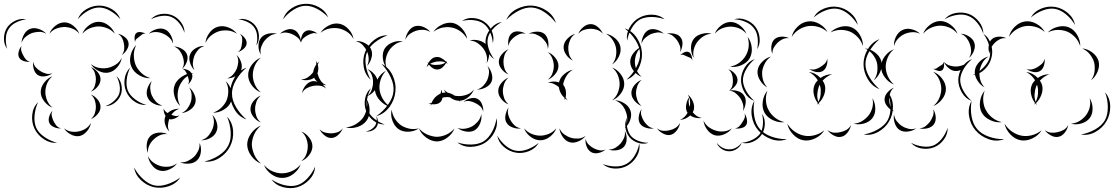

<svg xmlns="http://www.w3.org/2000/svg" viewBox="-82 -680 5773 995"><path d="M321 -580Q333 -613 365 -632Q397 -651 432 -651Q467 -651 498.5 -632Q530 -613 542 -580Q520 -606 490 -623.5Q460 -641 432 -641Q404 -641 374 -624Q344 -607 321 -580ZM-45 -427Q-62 -450 -61.5 -481Q-61 -512 -46 -536Q-30 -560 -2 -573Q26 -586 54 -580Q25 -576 0 -563Q-25 -550 -37 -530Q-50 -511 -51.5 -482.5Q-53 -454 -45 -427ZM345 -505Q354 -530 378.5 -548.5Q403 -567 429 -567Q456 -567 480 -548.5Q504 -530 513 -505Q496 -525 473 -534Q450 -543 429 -543Q408 -543 385 -534Q362 -525 345 -505ZM174 -505Q182 -528 204.5 -546Q227 -564 252 -564Q276 -564 298.5 -546Q321 -528 329 -505Q314 -524 292.5 -532Q271 -540 252 -540Q232 -540 210.5 -532Q189 -524 174 -505ZM30 -458Q30 -479 42.5 -501.5Q55 -524 76 -531Q96 -538 120 -529.5Q144 -521 158 -505Q139 -516 119.5 -515Q100 -514 84 -509Q68 -503 52.5 -490.5Q37 -478 30 -458ZM529 -505Q546 -502 563.5 -489Q581 -476 584 -458Q587 -441 575.5 -422.5Q564 -404 549 -395Q560 -409 561.5 -424.5Q563 -440 560 -454Q558 -468 551 -482Q544 -496 529 -505ZM74 -360Q59 -358 41.5 -363.5Q24 -369 17 -382Q10 -395 15 -413Q20 -431 30 -442Q25 -429 28.5 -416.5Q32 -404 38 -394Q43 -383 51.5 -373Q60 -363 74 -360ZM549 -380Q545 -354 525.5 -331.5Q506 -309 481 -304Q456 -299 429 -312.5Q402 -326 389 -348Q409 -332 432.5 -328Q456 -324 476 -328Q496 -332 516.5 -344.5Q537 -357 549 -380ZM190 -301Q176 -289 154 -285Q132 -281 116 -290Q100 -299 93.5 -320.5Q87 -342 90 -360Q93 -342 104.5 -330Q116 -318 128 -311Q141 -303 157 -298.5Q173 -294 190 -301ZM389 -332Q408 -325 423.5 -307Q439 -289 439 -269Q439 -249 423.5 -230.5Q408 -212 389 -205Q404 -218 409.5 -235.5Q415 -253 415 -269Q415 -285 409.5 -302Q404 -319 389 -332ZM522 -285Q541 -268 547 -240.5Q553 -213 544 -189Q535 -164 512.5 -147Q490 -130 464 -130Q489 -139 508 -156Q527 -173 535 -192Q542 -212 538 -237Q534 -262 522 -285ZM190 -122Q166 -131 147.5 -154.5Q129 -178 129 -203Q129 -229 147.5 -252.5Q166 -276 190 -285Q170 -268 161.5 -246Q153 -224 153 -203Q153 -183 161.5 -161Q170 -139 190 -122ZM389 -190Q408 -183 423.5 -164.5Q439 -146 439 -126Q439 -106 423.5 -88Q408 -70 389 -63Q404 -76 409.5 -93Q415 -110 415 -126Q415 -142 409.5 -159.5Q404 -177 389 -190ZM214 60Q178 63 145.5 41.5Q113 20 97 -13Q81 -46 85 -85Q89 -124 115 -150Q100 -117 97 -80.5Q94 -44 106 -17Q118 9 148.5 30Q179 51 214 60ZM234 -15Q218 -13 199.5 -20.5Q181 -28 174 -42Q167 -57 173 -76Q179 -95 190 -106Q183 -92 186.5 -78Q190 -64 195 -53Q201 -41 209.5 -30Q218 -19 234 -15ZM389 -43Q386 -21 369 -0.5Q352 20 330 25Q308 29 284.5 16.5Q261 4 250 -15Q267 -1 287.5 2Q308 5 325 1Q343 -2 360.5 -12.5Q378 -23 389 -43Z M700 -580Q720 -602 751.5 -607Q783 -612 810 -601Q837 -590 856 -564.5Q875 -539 874 -510Q865 -538 846.5 -560.5Q828 -583 806 -592Q785 -601 756 -597.5Q727 -594 700 -580ZM1153 -580Q1179 -586 1204.5 -575Q1230 -564 1245 -542Q1259 -521 1260 -493Q1261 -465 1246 -444Q1253 -469 1250.5 -494.5Q1248 -520 1236 -537Q1225 -554 1202 -565.5Q1179 -577 1153 -580ZM983 -457Q984 -483 1002.5 -508.5Q1021 -534 1046 -541Q1072 -549 1101 -538Q1130 -527 1146 -505Q1123 -520 1098.5 -522Q1074 -524 1053 -518Q1033 -512 1013 -496.5Q993 -481 983 -457ZM689 -505Q703 -521 727.5 -528.5Q752 -536 772 -528Q791 -520 803 -497.5Q815 -475 815 -454Q808 -474 793 -487Q778 -500 762 -506Q747 -513 727.5 -514Q708 -515 689 -505ZM618 -461Q615 -472 615.5 -487Q616 -502 625 -509Q634 -516 649 -513.5Q664 -511 673 -505Q662 -507 654.5 -501.5Q647 -496 640 -490Q633 -485 625.5 -478.5Q618 -472 618 -461ZM1161 -505Q1175 -498 1186.5 -483Q1198 -468 1196 -453Q1194 -438 1179.5 -426Q1165 -414 1150 -410Q1163 -418 1167 -431Q1171 -444 1172 -456Q1174 -468 1173 -481Q1172 -494 1161 -505ZM698 -275Q669 -273 639.5 -290Q610 -307 599 -334Q587 -361 595 -393.5Q603 -426 624 -447Q611 -420 611.5 -392.5Q612 -365 621 -343Q630 -322 650 -302.5Q670 -283 698 -275ZM926 -316Q911 -330 903 -354.5Q895 -379 903 -398Q911 -418 933 -430.5Q955 -443 977 -442Q956 -435 943.5 -420Q931 -405 925 -390Q919 -374 917.5 -354.5Q916 -335 926 -316ZM820 -439Q839 -439 859.5 -427.5Q880 -416 887 -398Q894 -380 885.5 -358Q877 -336 862 -324Q872 -340 871 -357.5Q870 -375 864 -390Q859 -404 848.5 -418Q838 -432 820 -439ZM1144 -395Q1160 -381 1167.5 -357.5Q1175 -334 1167 -315Q1159 -296 1137 -284.5Q1115 -273 1095 -274Q1114 -280 1126.5 -294.5Q1139 -309 1145 -324Q1151 -339 1152.5 -358Q1154 -377 1144 -395ZM677 -136Q643 -134 614 -154.5Q585 -175 572 -206Q559 -236 564 -271.5Q569 -307 593 -330Q578 -300 574.5 -267Q571 -234 581 -209Q592 -185 618.5 -165Q645 -145 677 -136ZM852 -131Q831 -150 822 -182Q813 -214 824 -241Q832 -260 849.5 -274.5Q867 -289 887 -296Q884 -304 878.5 -312Q873 -320 862 -324Q874 -324 889 -318Q904 -312 910 -301Q915 -301 921 -301Q916 -300 912 -298L913 -296Q918 -283 910.5 -267Q903 -251 892 -242Q899 -254 896.5 -265.5Q894 -277 891 -286Q875 -276 864 -261.5Q853 -247 847 -232Q838 -210 838.5 -183Q839 -156 852 -131ZM760 -133Q738 -131 714.5 -143Q691 -155 683 -175Q674 -195 681.5 -220Q689 -245 705 -260Q695 -241 696.5 -221Q698 -201 705 -185Q712 -169 725.5 -154Q739 -139 760 -133ZM1088 -259Q1109 -240 1117.5 -209.5Q1126 -179 1115 -153Q1105 -128 1077.5 -111.5Q1050 -95 1022 -96Q1048 -105 1066.5 -123.5Q1085 -142 1093 -162Q1101 -183 1101 -208.5Q1101 -234 1088 -259ZM898 -227Q915 -214 925.5 -190.5Q936 -167 930 -146Q924 -125 902.5 -110.5Q881 -96 859 -94Q879 -103 890.5 -119.5Q902 -136 907 -152Q912 -169 911 -189Q910 -209 898 -227ZM796 2Q781 -12 774 -35Q767 -58 775 -77L776 -79Q765 -97 766 -118Q769 -109 774.5 -103.5Q780 -98 787 -94Q798 -105 814.5 -111Q831 -117 847 -116Q833 -112 823 -103.5Q813 -95 806 -85Q816 -81 826.5 -79Q837 -77 848 -83Q839 -72 822.5 -65.5Q806 -59 795 -63Q790 -49 788.5 -32Q787 -15 796 2ZM1018 -85Q1034 -70 1041.5 -44Q1049 -18 1039 3Q1030 24 1006.5 36Q983 48 960 47Q982 41 996 25.5Q1010 10 1017 -7Q1025 -23 1026.5 -44Q1028 -65 1018 -85ZM1095 -75Q1123 -45 1126 -1.5Q1129 42 1110 79Q1092 115 1055 138.5Q1018 162 977 157Q1017 148 1051.5 126Q1086 104 1101 74Q1116 45 1113.5 4Q1111 -37 1095 -75ZM685 113Q676 93 678.5 67Q681 41 697 25Q713 10 739 7.5Q765 5 785 15Q763 13 745 21.5Q727 30 714 43Q701 55 692 73Q683 91 685 113ZM952 61Q962 81 959 107.5Q956 134 940 150Q924 166 897.5 168Q871 170 851 161Q873 163 891.5 154Q910 145 923 133Q936 120 945 101.5Q954 83 952 61ZM836 166Q822 186 796 198Q770 210 746 204Q723 199 705.5 176Q688 153 685 129Q696 151 714.5 163.5Q733 176 752 181Q771 186 793.5 183.5Q816 181 836 166ZM852 240Q831 272 792.5 285Q754 298 716 290Q679 282 649 254Q619 226 613 188Q631 222 659.5 248Q688 274 718 281Q748 287 784.5 275Q821 263 852 240Z M1385 -580Q1396 -615 1429 -637Q1462 -659 1499 -660Q1536 -662 1570.5 -643Q1605 -624 1619 -590Q1594 -617 1561.5 -634Q1529 -651 1499 -650Q1470 -649 1438.5 -629Q1407 -609 1385 -580ZM1579 -510Q1593 -533 1621 -547.5Q1649 -562 1676 -557Q1703 -552 1724.5 -528.5Q1746 -505 1750 -478Q1737 -502 1715.5 -515.5Q1694 -529 1672 -533Q1650 -537 1625 -532Q1600 -527 1579 -510ZM1369 -505Q1382 -519 1403.5 -526Q1425 -533 1442 -525Q1456 -519 1465.5 -503Q1475 -487 1477 -471Q1478 -485 1484 -498.5Q1490 -512 1501 -518Q1514 -526 1533 -521Q1552 -516 1563 -505Q1549 -511 1536 -507Q1523 -503 1512 -497Q1501 -491 1491 -482.5Q1481 -474 1478 -459Q1472 -476 1459 -486.5Q1446 -497 1432 -503Q1419 -509 1402.5 -511Q1386 -513 1369 -505ZM1270 -397Q1258 -415 1257.5 -440.5Q1257 -466 1270 -483Q1283 -500 1308 -505.5Q1333 -511 1353 -505Q1332 -504 1315.5 -493Q1299 -482 1289 -469Q1278 -455 1271.5 -436.5Q1265 -418 1270 -397ZM1762 -467Q1785 -469 1808.5 -457Q1832 -445 1841 -425Q1850 -405 1843 -379.5Q1836 -354 1820 -338Q1830 -358 1828.5 -378.5Q1827 -399 1819 -415Q1812 -431 1798 -446Q1784 -461 1762 -467ZM1270 -201Q1243 -211 1223.5 -237Q1204 -263 1204 -291Q1204 -319 1223.5 -345Q1243 -371 1270 -381Q1248 -363 1238 -338.5Q1228 -314 1228 -291Q1228 -268 1238 -243.5Q1248 -219 1270 -201ZM1483 -197Q1486 -217 1501 -236Q1516 -255 1536 -259Q1549 -261 1564 -256Q1552 -265 1546 -277Q1532 -267 1512.5 -265Q1493 -263 1478 -268Q1497 -269 1512 -278.5Q1527 -288 1537 -301Q1539 -304 1541 -306Q1544 -327 1557 -346Q1558 -355 1556 -365Q1560 -359 1562 -352Q1567 -357 1572 -361Q1567 -353 1565 -345Q1571 -321 1563 -300Q1564 -296 1566 -292Q1570 -276 1580.5 -261Q1591 -246 1610 -238Q1600 -238 1590 -242Q1602 -232 1608 -221Q1593 -234 1574.5 -236Q1556 -238 1541 -235Q1525 -232 1508.5 -223.5Q1492 -215 1483 -197ZM1895 -349Q1933 -331 1952.5 -289.5Q1972 -248 1967 -205Q1963 -162 1936 -125.5Q1909 -89 1868 -78Q1903 -102 1928.5 -137Q1954 -172 1957 -206Q1961 -240 1943 -279Q1925 -318 1895 -349ZM1195 -61Q1155 -75 1132.5 -114Q1110 -153 1110 -195Q1110 -237 1132.5 -276Q1155 -315 1195 -329Q1163 -302 1141.5 -265.5Q1120 -229 1120 -195Q1120 -161 1141.5 -124.5Q1163 -88 1195 -61ZM1822 -322Q1843 -314 1859.5 -293.5Q1876 -273 1875 -251Q1875 -229 1858 -209Q1841 -189 1821 -182Q1838 -196 1844.5 -215Q1851 -234 1851 -252Q1852 -269 1845.5 -288.5Q1839 -308 1822 -322ZM1270 -45Q1249 -53 1232.5 -73Q1216 -93 1216 -115Q1216 -137 1232.5 -157Q1249 -177 1270 -185Q1253 -171 1246.5 -152Q1240 -133 1240 -115Q1240 -97 1246.5 -78Q1253 -59 1270 -45ZM1818 -166Q1833 -142 1833.5 -109Q1834 -76 1817 -54Q1800 -31 1768.5 -21.5Q1737 -12 1710 -20Q1738 -22 1761 -36Q1784 -50 1798 -68Q1811 -86 1817.5 -112Q1824 -138 1818 -166ZM1868 -78Q1876 -66 1876.5 -49Q1877 -32 1868 -20Q1859 -8 1843.5 -2Q1828 4 1813 0Q1828 -1 1840.5 -8.5Q1853 -16 1860 -26Q1867 -35 1869.5 -49.5Q1872 -64 1868 -78ZM1271 168Q1242 157 1221 129Q1200 101 1199 70Q1199 39 1220 10.5Q1241 -18 1270 -29Q1246 -9 1234.5 18Q1223 45 1223 70Q1224 94 1235.5 121Q1247 148 1271 168ZM1694 -15Q1688 3 1671.5 18.5Q1655 34 1636 35Q1617 36 1599 21Q1581 6 1574 -11Q1586 3 1603 7Q1620 11 1635 11Q1650 11 1666.5 5.5Q1683 0 1694 -15ZM1479 1Q1502 10 1519.5 32Q1537 54 1537 78Q1537 102 1519.5 124.5Q1502 147 1479 155Q1498 140 1505.5 119Q1513 98 1513 78Q1513 59 1505.5 38Q1498 17 1479 1ZM1476 172Q1466 200 1439 221Q1412 242 1382 242Q1352 243 1324.5 223Q1297 203 1286 175Q1306 198 1332 208.5Q1358 219 1382 218Q1405 218 1431 206.5Q1457 195 1476 172ZM1551 184Q1549 221 1522 250Q1495 279 1459 290Q1424 300 1385.5 290Q1347 280 1325 250Q1356 271 1392 279.5Q1428 288 1457 280Q1485 272 1510.5 245Q1536 218 1551 184Z M2312 -571Q2337 -589 2370.5 -586.5Q2404 -584 2429 -566Q2455 -548 2467.5 -517Q2480 -486 2472 -456Q2470 -487 2457 -515Q2444 -543 2423 -558Q2403 -572 2372.5 -575.5Q2342 -579 2312 -571ZM2164 -515Q2179 -538 2208 -552Q2237 -566 2265 -561Q2292 -555 2313.5 -530.5Q2335 -506 2339 -478Q2325 -503 2303.5 -518Q2282 -533 2260 -537Q2238 -542 2212 -537Q2186 -532 2164 -515ZM2019 -474Q2020 -495 2034 -516.5Q2048 -538 2068 -544Q2089 -550 2112 -540.5Q2135 -531 2148 -514Q2130 -525 2110.5 -525.5Q2091 -526 2075 -521Q2059 -516 2043 -505Q2027 -494 2019 -474ZM1839 -267Q1810 -292 1803 -333Q1796 -374 1810 -410Q1824 -447 1856.5 -472.5Q1889 -498 1927 -497Q1891 -484 1860.5 -460Q1830 -436 1819 -407Q1808 -378 1814 -339.5Q1820 -301 1839 -267ZM2352 -470Q2374 -477 2400.5 -470Q2427 -463 2441 -445Q2454 -427 2453 -399.5Q2452 -372 2440 -353Q2445 -375 2439 -395.5Q2433 -416 2421 -431Q2410 -445 2392.5 -457Q2375 -469 2352 -470ZM1921 -329Q1905 -349 1902 -378.5Q1899 -408 1912 -429Q1926 -450 1953.5 -460.5Q1981 -471 2006 -465Q1981 -462 1962 -447.5Q1943 -433 1933 -416Q1922 -399 1917.5 -376Q1913 -353 1921 -329ZM2129 -331Q2131 -341 2137 -352Q2134 -356 2132 -360Q2135 -357 2138 -354Q2145 -366 2155 -374.5Q2165 -383 2176 -384Q2190 -387 2205 -379Q2220 -371 2230 -360Q2232 -362 2234 -365Q2233 -361 2232 -358Q2235 -353 2238 -349Q2234 -352 2230 -354Q2223 -341 2211 -330.5Q2199 -320 2185 -320Q2173 -319 2161 -326.5Q2149 -334 2141 -345Q2134 -339 2129 -331ZM2180 -361Q2172 -359 2163.5 -356.5Q2155 -354 2147 -349Q2156 -345 2165.5 -344Q2175 -343 2184 -344Q2195 -344 2206 -346.5Q2217 -349 2226 -356Q2215 -362 2203 -362Q2191 -362 2180 -361ZM2444 -338Q2459 -323 2466 -299Q2473 -275 2465 -256Q2456 -237 2433.5 -226Q2411 -215 2390 -216Q2410 -222 2423 -236Q2436 -250 2443 -265Q2450 -281 2452 -300Q2454 -319 2444 -338ZM1941 -126Q1912 -133 1888.5 -157.5Q1865 -182 1861 -212Q1858 -241 1875 -270.5Q1892 -300 1918 -313Q1898 -292 1890 -265Q1882 -238 1885 -215Q1888 -191 1902 -167Q1916 -143 1941 -126ZM1912 -35Q1880 -34 1853 -55Q1826 -76 1815 -106Q1804 -135 1810 -168.5Q1816 -202 1840 -223Q1825 -195 1820 -164Q1815 -133 1824 -109Q1833 -85 1857.5 -65Q1882 -45 1912 -35ZM2149 -131Q2150 -136 2152 -140Q2145 -141 2139 -144Q2147 -143 2154 -146Q2169 -181 2201 -195Q2205 -205 2204 -216Q2208 -208 2210 -198Q2214 -199 2219 -200Q2223 -200 2227 -200Q2222 -208 2219 -216Q2227 -206 2238 -200Q2257 -196 2275 -184Q2286 -182 2297 -182Q2316 -182 2337.5 -189.5Q2359 -197 2374 -216Q2366 -194 2345 -176.5Q2324 -159 2301 -158Q2302 -155 2304 -152Q2301 -155 2297 -158Q2272 -158 2249 -176Q2235 -178 2222 -176Q2216 -175 2211 -174Q2209 -160 2202 -153Q2194 -144 2181 -141Q2168 -138 2155 -140Q2152 -136 2149 -131ZM2320 -152Q2333 -164 2354.5 -170Q2376 -176 2392 -168Q2408 -160 2416 -139.5Q2424 -119 2422 -101Q2418 -119 2406 -129.5Q2394 -140 2381 -146Q2368 -153 2352 -156Q2336 -159 2320 -152ZM2089 -15Q2067 1 2036 2.5Q2005 4 1983 -11Q1961 -27 1951 -56.5Q1941 -86 1948 -112Q1951 -85 1965 -64Q1979 -43 1996 -31Q2014 -19 2038.5 -13.5Q2063 -8 2089 -15ZM2412 -88Q2416 -66 2406.5 -41.5Q2397 -17 2378 -5Q2358 6 2332 1.5Q2306 -3 2289 -17Q2310 -10 2330 -13.5Q2350 -17 2366 -26Q2381 -35 2394.5 -50.5Q2408 -66 2412 -88ZM2491 -67Q2499 -31 2480.5 5Q2462 41 2430 61Q2398 80 2358 81Q2318 82 2288 58Q2324 70 2361.5 69Q2399 68 2425 52Q2450 36 2468 3Q2486 -30 2491 -67ZM2273 -14Q2263 13 2236.5 33Q2210 53 2181 53Q2152 52 2125.5 32Q2099 12 2089 -15Q2108 7 2133 17.5Q2158 28 2181 29Q2204 29 2229 18.5Q2254 8 2273 -14Z M2542 -577Q2558 -614 2596.5 -633.5Q2635 -653 2675 -651Q2716 -648 2751.5 -624Q2787 -600 2799 -561Q2774 -594 2740.5 -616.5Q2707 -639 2674 -641Q2642 -643 2606 -624.5Q2570 -606 2542 -577ZM2479 -374Q2453 -390 2441.5 -421.5Q2430 -453 2436 -483Q2443 -513 2466 -537.5Q2489 -562 2519 -566Q2492 -552 2471.5 -528.5Q2451 -505 2446 -481Q2441 -457 2450.5 -427.5Q2460 -398 2479 -374ZM2915 -505Q2922 -524 2940.5 -539.5Q2959 -555 2979 -555Q2999 -555 3017 -539.5Q3035 -524 3042 -505Q3029 -520 3012 -525.5Q2995 -531 2979 -531Q2963 -531 2945.5 -525.5Q2928 -520 2915 -505ZM3155 -533Q3195 -520 3219 -482.5Q3243 -445 3245 -403Q3246 -361 3225 -321.5Q3204 -282 3165 -267Q3196 -295 3216 -332Q3236 -369 3235 -402Q3234 -436 3211.5 -471.5Q3189 -507 3155 -533ZM2554 -441Q2549 -458 2553.5 -478.5Q2558 -499 2572 -509Q2585 -519 2606 -517Q2627 -515 2642 -505Q2625 -509 2611 -503.5Q2597 -498 2586 -490Q2575 -482 2565 -470Q2555 -458 2554 -441ZM2657 -505Q2675 -515 2699 -516Q2723 -517 2739 -505Q2754 -492 2758.5 -468.5Q2763 -445 2757 -426Q2757 -446 2746.5 -461Q2736 -476 2724 -486Q2711 -496 2694 -502.5Q2677 -509 2657 -505ZM2887 -366Q2867 -375 2852 -396.5Q2837 -418 2839 -440Q2841 -462 2859.5 -480.5Q2878 -499 2899 -505Q2881 -492 2873 -474Q2865 -456 2863 -438Q2862 -421 2866.5 -401.5Q2871 -382 2887 -366ZM3058 -505Q3083 -501 3105.5 -482Q3128 -463 3133 -438Q3138 -413 3125 -386.5Q3112 -360 3090 -346Q3106 -366 3110 -389.5Q3114 -413 3110 -433Q3106 -453 3093 -473Q3080 -493 3058 -505ZM2554 -294Q2535 -301 2519 -320Q2503 -339 2503 -360Q2503 -380 2519 -399Q2535 -418 2554 -425Q2538 -412 2532.5 -394Q2527 -376 2527 -360Q2527 -343 2532.5 -325Q2538 -307 2554 -294ZM2757 -410Q2778 -402 2795 -381.5Q2812 -361 2812 -338Q2812 -316 2795 -295.5Q2778 -275 2757 -267Q2774 -281 2781 -300.5Q2788 -320 2788 -338Q2788 -356 2781 -375.5Q2774 -395 2757 -410ZM3090 -330Q3115 -321 3134 -296.5Q3153 -272 3153 -245Q3153 -218 3134 -193.5Q3115 -169 3090 -160Q3111 -177 3120 -200.5Q3129 -224 3129 -245Q3129 -267 3120 -290Q3111 -313 3090 -330ZM2757 -251Q2785 -263 2815 -253Q2820 -277 2841.5 -295.5Q2863 -314 2887 -319Q2865 -306 2853 -285.5Q2841 -265 2837 -246Q2837 -243 2837 -240Q2847 -228 2850 -210Q2853 -192 2849 -175Q2854 -167 2859 -160Q2853 -164 2847 -169Q2846 -164 2844 -160Q2844 -166 2844 -172Q2818 -196 2814 -229Q2803 -238 2788.5 -245Q2774 -252 2757 -251ZM2554 -139Q2533 -146 2516.5 -166Q2500 -186 2500 -208Q2500 -230 2516.5 -250Q2533 -270 2554 -278Q2537 -264 2530.5 -245Q2524 -226 2524 -208Q2524 -191 2530.5 -172Q2537 -153 2554 -139ZM3105 -160Q3129 -160 3153 -145Q3177 -130 3185 -107Q3193 -85 3184 -58.5Q3175 -32 3156 -17Q3168 -37 3168.5 -59Q3169 -81 3162 -99Q3156 -118 3142 -135Q3128 -152 3105 -160ZM2618 -15Q2599 -11 2576 -19Q2553 -27 2543 -44Q2533 -60 2537.5 -83.5Q2542 -107 2554 -123Q2547 -104 2551.5 -86.5Q2556 -69 2564 -56Q2572 -42 2585 -30Q2598 -18 2618 -15ZM2953 24Q2940 42 2915.5 52.5Q2891 63 2870 57Q2849 51 2834 29Q2819 7 2817 -15Q2826 5 2843 17Q2860 29 2877 34Q2894 39 2914.5 38Q2935 37 2953 24ZM2801 -15Q2792 10 2768 28.5Q2744 47 2718 47Q2691 47 2667 28.5Q2643 10 2634 -15Q2651 5 2673.5 14Q2696 23 2718 23Q2739 23 2761.5 14Q2784 5 2801 -15ZM3156 -1Q3166 17 3165.5 41Q3165 65 3152 80Q3139 95 3115 98.5Q3091 102 3072 95Q3092 95 3107.5 85.5Q3123 76 3134 64Q3144 52 3151.5 35.5Q3159 19 3156 -1ZM2710 60Q2693 90 2658.5 103.5Q2624 117 2591 111Q2557 105 2529 81Q2501 57 2495 23Q2512 53 2538.5 75Q2565 97 2592 101Q2619 106 2651.5 94Q2684 82 2710 60ZM3056 95Q3043 107 3021 112.5Q2999 118 2983 109Q2966 100 2958 79Q2950 58 2953 40Q2957 58 2969 69.5Q2981 81 2994 88Q3007 95 3023 98.5Q3039 102 3056 95ZM3231 63Q3237 97 3218.5 129Q3200 161 3170 178Q3140 195 3103.5 193.5Q3067 192 3041 170Q3073 182 3107 182.5Q3141 183 3165 169Q3189 156 3207 126.5Q3225 97 3231 63Z M3168 -469Q3162 -504 3180.5 -537Q3199 -570 3229 -587Q3260 -605 3298 -604Q3336 -603 3362 -580Q3329 -592 3294 -592Q3259 -592 3234 -579Q3210 -565 3192 -534.5Q3174 -504 3168 -469ZM3722 -580Q3751 -589 3782 -577.5Q3813 -566 3832 -542Q3851 -517 3854.5 -484Q3858 -451 3842 -425Q3848 -455 3844 -485.5Q3840 -516 3824 -535Q3809 -555 3781 -567Q3753 -579 3722 -580ZM3622 -505Q3631 -529 3654.5 -547.5Q3678 -566 3704 -566Q3730 -566 3753.5 -547.5Q3777 -529 3786 -505Q3769 -525 3747 -533.5Q3725 -542 3704 -542Q3683 -542 3661 -533.5Q3639 -525 3622 -505ZM3243 -453Q3242 -473 3252 -494.5Q3262 -516 3280 -525Q3298 -533 3321.5 -526Q3345 -519 3358 -505Q3340 -514 3322.5 -511.5Q3305 -509 3290 -503Q3276 -496 3262 -484Q3248 -472 3243 -453ZM3513 -380Q3500 -401 3499 -429.5Q3498 -458 3513 -478Q3527 -497 3555 -504.5Q3583 -512 3606 -505Q3582 -504 3563 -491.5Q3544 -479 3532 -463Q3520 -448 3514 -426Q3508 -404 3513 -380ZM3374 -505Q3392 -510 3414 -505Q3436 -500 3446 -485Q3457 -470 3454.5 -447.5Q3452 -425 3442 -410Q3447 -428 3441 -443.5Q3435 -459 3427 -471Q3418 -483 3405.5 -493.5Q3393 -504 3374 -505ZM3792 -489Q3810 -467 3813.5 -435Q3817 -403 3803 -378Q3789 -354 3758.5 -341.5Q3728 -329 3701 -335Q3728 -339 3749.5 -355Q3771 -371 3782 -391Q3794 -410 3797.5 -436Q3801 -462 3792 -489ZM3243 -282Q3220 -290 3202 -312.5Q3184 -335 3184 -360Q3184 -384 3202 -406.5Q3220 -429 3243 -437Q3224 -422 3216 -400.5Q3208 -379 3208 -360Q3208 -340 3216 -319Q3224 -298 3243 -282ZM3442 -394Q3450 -402 3463.5 -408.5Q3477 -415 3487 -410Q3497 -406 3501.5 -391.5Q3506 -377 3506 -366Q3503 -377 3494 -381Q3485 -385 3477 -388Q3469 -392 3460.5 -395.5Q3452 -399 3442 -394ZM3692 -321Q3709 -316 3724 -300.5Q3739 -285 3740 -267Q3741 -250 3727 -233.5Q3713 -217 3697 -210Q3710 -222 3713.5 -237Q3717 -252 3716 -266Q3716 -280 3711 -295Q3706 -310 3692 -321ZM3243 -131Q3223 -138 3206.5 -157.5Q3190 -177 3190 -198Q3190 -220 3206.5 -239.5Q3223 -259 3243 -266Q3227 -252 3220.5 -233.5Q3214 -215 3214 -198Q3214 -181 3220.5 -162.5Q3227 -144 3243 -131ZM3697 -210Q3717 -215 3740 -208.5Q3763 -202 3774 -185Q3785 -169 3782 -145Q3779 -121 3768 -105Q3773 -124 3768 -141.5Q3763 -159 3754 -172Q3745 -185 3731 -196.5Q3717 -208 3697 -210ZM3482 -190Q3499 -177 3509 -153.5Q3519 -130 3513 -109Q3511 -103 3508 -98Q3516 -88 3528 -79.5Q3540 -71 3555 -69Q3541 -66 3524 -69.5Q3507 -73 3495 -82Q3471 -60 3442 -59Q3456 -65 3465.5 -74.5Q3475 -84 3481 -95L3480 -97Q3470 -114 3474 -137.5Q3478 -161 3489 -175Q3487 -183 3482 -190ZM3490 -175Q3486 -162 3487 -149.5Q3488 -137 3492 -126Q3495 -137 3494.5 -149.5Q3494 -162 3490 -175ZM3307 -15Q3289 -11 3267 -17.5Q3245 -24 3235 -39Q3225 -55 3228.5 -77.5Q3232 -100 3243 -115Q3237 -97 3242 -81Q3247 -65 3255 -52Q3263 -40 3275.5 -28.5Q3288 -17 3307 -15ZM3776 -92Q3785 -80 3788.5 -62Q3792 -44 3785 -32Q3777 -20 3759 -16Q3741 -12 3727 -15Q3741 -17 3749.5 -26Q3758 -35 3764 -45Q3771 -55 3776 -66.5Q3781 -78 3776 -92ZM3867 -90Q3883 -66 3881.5 -35Q3880 -4 3864 19Q3847 43 3818.5 55Q3790 67 3762 60Q3791 57 3816.5 44.5Q3842 32 3856 14Q3869 -5 3871.5 -33.5Q3874 -62 3867 -90ZM3279 60Q3254 69 3226 60.5Q3198 52 3180 31Q3163 10 3159 -18.5Q3155 -47 3168 -71Q3163 -44 3168.5 -18Q3174 8 3188 25Q3202 41 3227 50.5Q3252 60 3279 60ZM3711 -15Q3697 5 3671 16Q3645 27 3622 21Q3599 14 3582.5 -8.5Q3566 -31 3564 -55Q3574 -33 3592 -20.5Q3610 -8 3628 -3Q3647 3 3669 1Q3691 -1 3711 -15ZM3442 -43Q3440 -24 3426 -5Q3412 14 3393 19Q3375 23 3354 12Q3333 1 3323 -15Q3338 -3 3355.5 -2Q3373 -1 3388 -5Q3403 -8 3418 -17Q3433 -26 3442 -43ZM3762 60Q3755 79 3736.5 91.5Q3718 104 3697 104Q3676 104 3657.5 91.5Q3639 79 3632 60Q3660 94 3697 94Q3734 94 3762 60Z M4134 -589Q4152 -621 4188 -635.5Q4224 -650 4260 -644Q4296 -638 4326 -612.5Q4356 -587 4363 -551Q4344 -583 4316 -606Q4288 -629 4259 -634Q4230 -639 4196 -626Q4162 -613 4134 -589ZM4021 -489Q4027 -518 4051 -541.5Q4075 -565 4105 -569Q4134 -573 4163.5 -556.5Q4193 -540 4206 -514Q4184 -534 4157.5 -541Q4131 -548 4108 -545Q4084 -542 4060.5 -528Q4037 -514 4021 -489ZM4222 -512Q4242 -533 4274 -541Q4306 -549 4332 -538Q4358 -527 4374.5 -498.5Q4391 -470 4390 -441Q4381 -469 4362.5 -488Q4344 -507 4323 -516Q4301 -525 4274.5 -525Q4248 -525 4222 -512ZM3921 -401Q3913 -418 3915.5 -440.5Q3918 -463 3931 -476Q3945 -489 3967.5 -490Q3990 -491 4007 -482Q3988 -484 3973 -476.5Q3958 -469 3948 -459Q3937 -448 3928.5 -434Q3920 -420 3921 -401ZM4400 -429Q4427 -427 4452 -408.5Q4477 -390 4485 -364Q4492 -338 4480 -309Q4468 -280 4446 -264Q4462 -286 4464.5 -311Q4467 -336 4462 -357Q4456 -378 4440.5 -398Q4425 -418 4400 -429ZM3894 -227Q3872 -239 3856.5 -264Q3841 -289 3844 -314Q3847 -339 3868 -360Q3889 -381 3914 -387Q3893 -373 3882 -352Q3871 -331 3868 -311Q3866 -291 3871.5 -268.5Q3877 -246 3894 -227ZM4205 -376Q4208 -359 4201.5 -339Q4195 -319 4180 -311Q4165 -303 4145 -307.5Q4125 -312 4112 -323Q4128 -317 4142.5 -321Q4157 -325 4168 -332Q4180 -339 4191 -349Q4202 -359 4205 -376ZM3827 -157Q3795 -169 3776.5 -201Q3758 -233 3758 -267Q3759 -301 3778.5 -332Q3798 -363 3830 -374Q3804 -353 3786.5 -323.5Q3769 -294 3768 -267Q3768 -239 3784.5 -209.5Q3801 -180 3827 -157ZM4166 -135Q4162 -139 4158 -144Q4154 -140 4150 -137Q4153 -142 4156 -146Q4141 -165 4135.5 -191Q4130 -217 4139 -239Q4144 -252 4156 -264Q4148 -277 4136.5 -288Q4125 -299 4110 -307Q4144 -303 4170 -276Q4199 -296 4230 -295Q4215 -290 4203 -281.5Q4191 -273 4181 -262Q4190 -250 4193 -237Q4198 -213 4188.5 -188Q4179 -163 4161 -146Q4163 -141 4166 -135ZM4161 -230Q4155 -213 4153.5 -192.5Q4152 -172 4159 -152Q4169 -171 4171 -192Q4173 -213 4169 -231Q4168 -236 4166 -241Q4164 -235 4161 -230ZM3984 -47Q3955 -43 3924.5 -57Q3894 -71 3880 -96Q3866 -122 3871 -155Q3876 -188 3895 -210Q3885 -183 3887.5 -155.5Q3890 -128 3902 -108Q3913 -87 3934.5 -70Q3956 -53 3984 -47ZM4519 -201Q4545 -171 4545.5 -128.5Q4546 -86 4526 -52Q4507 -18 4470 3Q4433 24 4394 17Q4433 10 4467.5 -9.5Q4502 -29 4518 -57Q4533 -84 4533 -124Q4533 -164 4519 -201ZM4439 -171Q4453 -149 4454 -119.5Q4455 -90 4440 -69Q4424 -48 4395.5 -40Q4367 -32 4342 -39Q4368 -41 4388 -54Q4408 -67 4420 -83Q4433 -100 4439 -123Q4445 -146 4439 -171ZM3996 41Q3957 56 3916 41.5Q3875 27 3848 -4Q3821 -35 3814 -78.5Q3807 -122 3827 -157Q3820 -117 3827 -76.5Q3834 -36 3856 -11Q3877 14 3916 28Q3955 42 3996 41ZM4190 -5Q4175 21 4143.5 36.5Q4112 52 4082 47Q4052 42 4028 16.5Q4004 -9 3998 -39Q4014 -13 4038 3Q4062 19 4086 23Q4110 28 4138.5 21Q4167 14 4190 -5ZM4328 -32Q4325 -13 4311 6Q4297 25 4277 29Q4258 33 4237.5 21.5Q4217 10 4206 -6Q4222 6 4239.5 7.5Q4257 9 4272 5Q4288 2 4303.5 -6.5Q4319 -15 4328 -32Z M4813 -580Q4835 -606 4870.5 -612.5Q4906 -619 4938 -608Q4969 -596 4991.5 -567.5Q5014 -539 5014 -505Q5003 -537 4981.5 -563Q4960 -589 4934 -598Q4909 -608 4875.5 -602.5Q4842 -597 4813 -580ZM4702 -505Q4711 -531 4737 -551Q4763 -571 4791 -571Q4819 -571 4845 -551Q4871 -531 4880 -505Q4862 -527 4838 -537Q4814 -547 4791 -547Q4769 -547 4744.5 -537Q4720 -527 4702 -505ZM4551 -441Q4549 -465 4561 -489.5Q4573 -514 4594 -524Q4615 -535 4642 -528.5Q4669 -522 4686 -505Q4665 -515 4643 -513Q4621 -511 4604 -503Q4587 -495 4572 -479.5Q4557 -464 4551 -441ZM5014 -505Q5043 -486 5054 -450Q5065 -414 5056 -381Q5048 -347 5021.5 -321Q4995 -295 4960 -291Q4991 -306 5015.5 -331Q5040 -356 5047 -383Q5053 -410 5044 -443.5Q5035 -477 5014 -505ZM4896 -505Q4917 -505 4938.5 -492Q4960 -479 4967 -459Q4974 -440 4965 -416.5Q4956 -393 4940 -380Q4951 -398 4950.5 -417Q4950 -436 4944 -452Q4939 -467 4927.5 -482.5Q4916 -498 4896 -505ZM4476 -218Q4438 -232 4415.5 -269.5Q4393 -307 4393 -348Q4393 -388 4415.5 -425.5Q4438 -463 4476 -477Q4445 -451 4424 -415.5Q4403 -380 4403 -348Q4403 -315 4424 -279.5Q4445 -244 4476 -218ZM4551 -242Q4524 -252 4504 -278.5Q4484 -305 4484 -334Q4484 -363 4504 -389Q4524 -415 4551 -425Q4529 -407 4518.5 -382Q4508 -357 4508 -334Q4508 -311 4518.5 -286Q4529 -261 4551 -242ZM4937 -363Q4930 -344 4912 -328Q4894 -312 4874 -312Q4854 -311 4835.5 -326Q4817 -341 4809 -360Q4823 -345 4840.5 -340Q4858 -335 4874 -335Q4890 -336 4907 -342Q4924 -348 4937 -363ZM4809 -360Q4812 -350 4810 -335.5Q4808 -321 4799 -315Q4790 -310 4776 -314Q4762 -318 4754 -324Q4764 -321 4771.5 -326Q4779 -331 4786 -336Q4793 -340 4800.5 -345Q4808 -350 4809 -360ZM4754 -308Q4780 -299 4800 -273Q4820 -247 4820 -219Q4820 -191 4800 -165.5Q4780 -140 4754 -130Q4776 -148 4786 -172.5Q4796 -197 4796 -219Q4796 -242 4786 -266Q4776 -290 4754 -308ZM4551 -103Q4533 -109 4517.5 -127Q4502 -145 4502 -164Q4502 -184 4517.5 -201.5Q4533 -219 4551 -226Q4536 -214 4531 -197Q4526 -180 4526 -164Q4526 -149 4531 -132Q4536 -115 4551 -103ZM4754 -114Q4765 -98 4767 -75Q4769 -52 4758 -36Q4746 -20 4723.5 -15Q4701 -10 4682 -15Q4702 -16 4715.5 -27Q4729 -38 4738 -50Q4747 -63 4753 -79.5Q4759 -96 4754 -114ZM4666 -15Q4650 -2 4624.5 1.5Q4599 5 4581 -6Q4563 -17 4555 -41.5Q4547 -66 4551 -87Q4554 -66 4566.5 -50.5Q4579 -35 4594 -26Q4608 -17 4627 -12.5Q4646 -8 4666 -15ZM4829 -18Q4830 15 4809.5 43Q4789 71 4759 83Q4729 95 4694.5 89.5Q4660 84 4639 60Q4667 75 4699 79Q4731 83 4755 74Q4779 64 4799 38.5Q4819 13 4829 -18Z M5260 -589Q5278 -621 5314 -635.5Q5350 -650 5386 -644Q5422 -638 5452 -612.5Q5482 -587 5489 -551Q5470 -583 5442 -606Q5414 -629 5385 -634Q5356 -639 5322 -626Q5288 -613 5260 -589ZM5147 -489Q5153 -518 5177 -541.5Q5201 -565 5231 -569Q5260 -573 5289.5 -556.5Q5319 -540 5332 -514Q5310 -534 5283.5 -541Q5257 -548 5234 -545Q5210 -542 5186.5 -528Q5163 -514 5147 -489ZM5348 -512Q5368 -533 5400 -541Q5432 -549 5458 -538Q5484 -527 5500.5 -498.5Q5517 -470 5516 -441Q5507 -469 5488.5 -488Q5470 -507 5449 -516Q5427 -525 5400.5 -525Q5374 -525 5348 -512ZM5047 -401Q5039 -418 5041.5 -440.5Q5044 -463 5057 -476Q5071 -489 5093.5 -490Q5116 -491 5133 -482Q5114 -484 5099 -476.5Q5084 -469 5074 -459Q5063 -448 5054.5 -434Q5046 -420 5047 -401ZM5526 -429Q5553 -427 5578 -408.5Q5603 -390 5611 -364Q5618 -338 5606 -309Q5594 -280 5572 -264Q5588 -286 5590.5 -311Q5593 -336 5588 -357Q5582 -378 5566.5 -398Q5551 -418 5526 -429ZM5020 -227Q4998 -239 4982.5 -264Q4967 -289 4970 -314Q4973 -339 4994 -360Q5015 -381 5040 -387Q5019 -373 5008 -352Q4997 -331 4994 -311Q4992 -291 4997.5 -268.5Q5003 -246 5020 -227ZM5331 -376Q5334 -359 5327.5 -339Q5321 -319 5306 -311Q5291 -303 5271 -307.5Q5251 -312 5238 -323Q5254 -317 5268.5 -321Q5283 -325 5294 -332Q5306 -339 5317 -349Q5328 -359 5331 -376ZM4953 -157Q4921 -169 4902.5 -201Q4884 -233 4884 -267Q4885 -301 4904.5 -332Q4924 -363 4956 -374Q4930 -353 4912.5 -323.5Q4895 -294 4894 -267Q4894 -239 4910.5 -209.5Q4927 -180 4953 -157ZM5292 -135Q5288 -139 5284 -144Q5280 -140 5276 -137Q5279 -142 5282 -146Q5267 -165 5261.5 -191Q5256 -217 5265 -239Q5270 -252 5282 -264Q5274 -277 5262.5 -288Q5251 -299 5236 -307Q5270 -303 5296 -276Q5325 -296 5356 -295Q5341 -290 5329 -281.5Q5317 -273 5307 -262Q5316 -250 5319 -237Q5324 -213 5314.5 -188Q5305 -163 5287 -146Q5289 -141 5292 -135ZM5287 -230Q5281 -213 5279.5 -192.5Q5278 -172 5285 -152Q5295 -171 5297 -192Q5299 -213 5295 -231Q5294 -236 5292 -241Q5290 -235 5287 -230ZM5110 -47Q5081 -43 5050.5 -57Q5020 -71 5006 -96Q4992 -122 4997 -155Q5002 -188 5021 -210Q5011 -183 5013.5 -155.5Q5016 -128 5028 -108Q5039 -87 5060.5 -70Q5082 -53 5110 -47ZM5645 -201Q5671 -171 5671.5 -128.5Q5672 -86 5652 -52Q5633 -18 5596 3Q5559 24 5520 17Q5559 10 5593.5 -9.5Q5628 -29 5644 -57Q5659 -84 5659 -124Q5659 -164 5645 -201ZM5565 -171Q5579 -149 5580 -119.5Q5581 -90 5566 -69Q5550 -48 5521.5 -40Q5493 -32 5468 -39Q5494 -41 5514 -54Q5534 -67 5546 -83Q5559 -100 5565 -123Q5571 -146 5565 -171ZM5122 41Q5083 56 5042 41.5Q5001 27 4974 -4Q4947 -35 4940 -78.5Q4933 -122 4953 -157Q4946 -117 4953 -76.5Q4960 -36 4982 -11Q5003 14 5042 28Q5081 42 5122 41ZM5316 -5Q5301 21 5269.5 36.5Q5238 52 5208 47Q5178 42 5154 16.5Q5130 -9 5124 -39Q5140 -13 5164 3Q5188 19 5212 23Q5236 28 5264.5 21Q5293 14 5316 -5ZM5454 -32Q5451 -13 5437 6Q5423 25 5403 29Q5384 33 5363.5 21.5Q5343 10 5332 -6Q5348 6 5365.5 7.5Q5383 9 5398 5Q5414 2 5429.5 -6.5Q5445 -15 5454 -32Z"/></svg>

Font: Rubik Puddles
Style: Regular
Weight: 400
Designer: Hubert and Fischer, NaN
Foundry: Hubert and Fischer, NaN
Version: Version 2.200